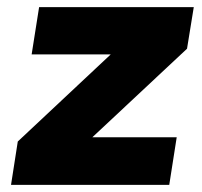

<svg xmlns="http://www.w3.org/2000/svg" viewBox="-20 -520 567 540"><path d="M11 0 30 -122 333 -406 328 -367H69L90 -500H525L506 -383L196 -93L202 -134H477L456 0Z"/></svg>

Font: Nunito Sans 9pt Black
Style: Italic
Weight: 900
Italic angle: -9°
Version: Version 3.101;gftools[0.9.27]